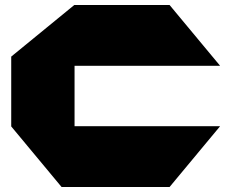

<svg xmlns="http://www.w3.org/2000/svg" viewBox="-20 -750 902 770"><path d="M227 0 25 -243V-244H862V-243L660 0ZM25 -244V-523L278 -730H279V-244ZM279 -486V-730H660L862 -487V-486Z"/></svg>

Font: Foldit Black
Style: Regular
Weight: 900
Version: Version 1.003